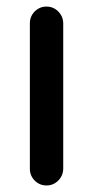

<svg xmlns="http://www.w3.org/2000/svg" viewBox="-20 -567 274 587"><path d="M71.3 -51.3V-495.6Q71.3 -517.1 86.2 -532Q101.1 -546.9 122.1 -546.9Q143.1 -546.9 158 -532Q172.9 -517.1 173.3 -495.6V-51.3Q172.9 -29.8 158 -14.9Q143.1 0 122.1 0Q101.1 0 86.2 -14.9Q71.3 -29.8 71.3 -51.3Z"/></svg>

Font: Comfortaa
Style: Bold
Weight: 700
Designer: Johan Aakerlund
Foundry: Johan Aakerlund
Version: Version 2.001; ttfautohint (v1.4.1)